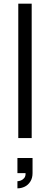

<svg xmlns="http://www.w3.org/2000/svg" viewBox="-20 -755 273 1050"><path d="M75.3 236Q83.5 236 94.2 232Q104.8 228 112.8 218.1Q120.7 208.2 119.7 191.7H75.3V109H158V191.7Q158 218.5 146.2 237.3Q134.5 256.2 115.7 265.6Q96.8 275 75.3 275ZM80 0V-735H153.3V0Z"/></svg>

Font: Vela Sans GX ExtLt
Style: Regular
Weight: 200
Designer: Principal design: Mikhail Sharanda - project Manrope.
Design modification: Ravid Balaliev
Foundry: Mikhail Sharanda
Version: Version 1.001